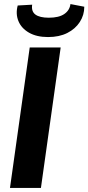

<svg xmlns="http://www.w3.org/2000/svg" viewBox="-20 -923 434 943"><path d="M278 -690 181 0H29L126 -690ZM326 -903 394 -890Q394 -849 372 -815Q350 -781 310.5 -761Q271 -741 216 -741Q160 -741 122.5 -762.5Q85 -784 70.5 -819.5Q56 -855 67 -896L138 -900Q133 -867 154 -851.5Q175 -836 220 -836Q269 -836 295.5 -854Q322 -872 326 -903Z"/></svg>

Font: Exo 2
Style: Bold Italic
Weight: 700
Italic angle: -8°
Designer: Natanael Gama
Foundry: Natanael Gama
Version: Version 2.010